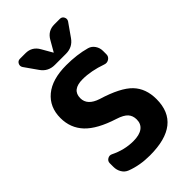

<svg xmlns="http://www.w3.org/2000/svg" viewBox="-286 -1064 1170 1170"><g transform="rotate(-45 299.0 -478.5)"><path d="M289 -292Q163 -332 107 -391.5Q51 -451 51 -537Q51 -631 116.5 -685.5Q182 -740 304 -740Q396 -740 471 -719Q495 -712 509.5 -690.5Q524 -669 524 -643V-614Q524 -594 507 -583Q490 -572 471 -579Q386 -609 314 -609Q222 -609 222 -537Q222 -476 302 -450Q440 -408 493.5 -352Q547 -296 547 -205Q547 10 276 10Q190 10 120 -17Q96 -26 82.5 -48.5Q69 -71 69 -98V-130Q69 -148 85 -157.5Q101 -167 117 -159Q190 -123 266 -123Q319 -123 346.5 -143.5Q374 -164 374 -202Q374 -235 355 -256Q336 -277 289 -292ZM428 -967H476Q494 -967 502 -951Q510 -935 500 -920L441 -836Q409 -790 352 -790H256Q199 -790 167 -836L108 -920Q98 -935 106 -951Q114 -967 132 -967H180Q236 -967 264 -917L303 -849Q303 -848 304 -848Q305 -848 305 -849L344 -917Q372 -967 428 -967Z"/></g></svg>

Font: Rounded Mplus 1c ExtraBold
Style: Regular
Weight: 800
Version: Version 1.059.20150529